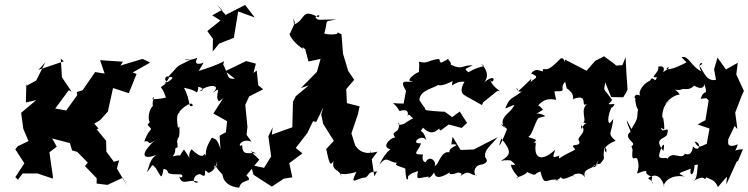

<svg xmlns="http://www.w3.org/2000/svg" viewBox="-20 -828 3468 890"><path d="M295 -195 314 -131 338 -124 387 -74 374 -58 428 -2V23L478 29L549 -4L570 35L522 -47L532 -85L508 -78L473 -125L472 -175L428 -229L437 -232L417 -255L444 -271L480 -311L504 -420L577 -396L613 -485L595 -492L676 -538L641 -555L538 -524L550 -542L444 -549L465 -487L421 -494L363 -410L336 -401L338 -387L287 -316L236 -325L299 -410L312 -403L267 -470L262 -556L276 -544L158 -504L190 -539L148 -455L99 -428L102 -442L100 -353L148 -364L78 -305L88 -231L112 -174L62 -150L51 -136L93 -71L51 -7L63 5L85 -24H154L225 0V-11L209 -122L243 -148L222 -186L307 -164Z M924 -538C941 -544 867 -510 895 -560C842 -539 812 -556 863 -551C785 -510 825 -541 756 -468C804 -480 766 -449 743 -441C796 -490 722 -478 754 -447C710 -403 725 -451 749 -376C736 -371 664 -361 694 -378C671 -312 718 -324 709 -350C657 -333 667 -245 678 -268L664 -249C696 -215 674 -247 649 -172C682 -180 657 -149 696 -176C627 -111 640 -85 705 -110C671 -87 672 -52 660 -29C692 -63 680 -73 702 -49C728 -9 728 10 738 -45C778 -38 730 -19 806 -20C836 -23 827 3 811 -9C825 39 857 -4 900 16C868 31 873 -20 908 -21C951 10 913 -63 945 -27C973 -29 1002 -86 975 -99C1006 -67 963 -31 976 -62C1029 14 1053 1 1011 -22C1014 18 1047 39 1089 42C1097 -2 1161 20 1122 -15L1182 -88L1142 -127L1169 -117C1129 -123 1105 -102 1102 -156C1078 -138 1095 -192 1146 -171L1123 -203L1127 -240L1117 -342L1135 -381L1200 -414L1177 -433L1170 -501L1155 -490L1166 -533L1121 -545L1024 -498L1069 -463C1028 -462 1046 -469 1011 -537C993 -526 1010 -503 1019 -544C971 -521 955 -517 901 -499ZM1015 -373 969 -302 1033 -266 1027 -215 998 -199 1002 -137C986 -188 978 -182 962 -190C937 -149 933 -130 934 -104C922 -137 936 -70 868 -136C840 -101 880 -67 833 -135C788 -78 851 -121 780 -103C805 -134 780 -138 803 -145C803 -193 796 -152 805 -189C817 -188 809 -262 813 -240L805 -236C804 -243 791 -306 817 -308C789 -298 876 -375 873 -337C849 -329 867 -356 833 -421C911 -407 886 -383 899 -416C886 -437 947 -413 905 -405C946 -440 1011 -437 966 -398C1016 -435 970 -384 995 -358ZM1009 -782 964 -757 1002 -733 941 -684 967 -648 966 -589 996 -626 1065 -653V-659L1084 -775L1161 -747L1116 -805L1026 -759L983 -808Z M1340 -744 1347 -722 1325 -674C1315 -675 1334 -635 1383 -602C1389 -675 1354 -601 1414 -594C1391 -598 1430 -638 1389 -621L1410 -543L1466 -555L1449 -495L1375 -420L1411 -432L1351 -382L1338 -356L1335 -238L1240 -204L1244 -238L1224 -196L1237 -103L1204 -50L1143 -63L1155 -18L1240 37L1296 0L1335 -6L1321 -72L1324 -74L1382 -117L1351 -142L1405 -212L1431 -266L1446 -263L1479 -331L1469 -298L1478 -254L1530 -171L1532 -180L1492 -137C1508 -60 1512 -60 1526 -82C1516 -28 1558 -50 1563 -3C1561 -42 1542 -5 1632 -31C1597 41 1636 -6 1675 -5C1695 -18 1682 -32 1728 -33L1715 -11L1697 -131L1693 -76L1730 -125C1709 -121 1657 -104 1626 -155L1609 -210C1619 -239 1629 -268 1639 -298L1647 -335L1588 -350L1585 -415L1622 -458L1593 -501L1590 -513L1570 -579L1563 -669L1539 -681C1567 -667 1499 -665 1483 -673C1505 -744 1475 -723 1538 -738C1453 -738 1456 -730 1442 -748C1459 -767 1467 -752 1454 -749C1375 -791 1399 -738 1343 -714Z M2023 -223 2060 -251 2120 -235 2145 -258 2111 -311 2076 -285 2042 -310C2022 -310 1956 -316 1953 -318C1942 -345 1950 -321 1924 -364C1927 -403 1962 -411 2007 -431C1960 -430 2016 -412 2021 -458C1990 -438 2006 -415 2078 -452C2070 -408 2079 -454 2133 -449C2088 -374 2174 -381 2137 -384L2214 -341L2220 -354L2286 -407C2319 -400 2260 -418 2251 -464C2262 -419 2294 -501 2225 -447C2254 -482 2224 -522 2209 -532C2242 -515 2209 -528 2151 -493C2136 -509 2126 -505 2172 -525C2120 -528 2126 -501 2070 -528C2071 -560 2024 -552 2067 -555C2025 -546 2024 -521 2016 -555C1957 -548 1967 -531 1922 -542C1926 -518 1920 -502 1923 -493C1916 -499 1847 -446 1894 -452C1878 -440 1822 -471 1862 -407L1851 -348C1776 -347 1803 -365 1832 -313C1832 -313 1881 -332 1869 -288C1880 -309 1871 -289 1925 -259C1913 -289 1904 -289 1856 -256C1827 -242 1823 -255 1829 -261C1836 -200 1786 -227 1812 -191C1783 -188 1738 -135 1807 -135C1809 -154 1771 -134 1738 -64C1775 -111 1779 -75 1822 -73C1798 -61 1845 -55 1859 -46C1860 -8 1865 15 1872 -1C1862 -22 1925 -36 1918 -35C1905 19 1925 -10 1980 -10C1953 -15 1966 16 1992 -29C1997 -7 2011 6 2068 -31C2059 -26 2061 -11 2108 -30C2087 -27 2141 -31 2109 -8C2159 -47 2152 -16 2191 -15C2178 -5 2165 -63 2217 -66C2249 -79 2234 -89 2229 -100C2223 -130 2250 -149 2287 -192L2176 -135L2115 -133L2078 -194L2072 -159C2134 -160 2054 -147 2064 -122C2022 -131 2014 -60 1994 -59C2007 -75 1974 -113 1954 -78C1951 -72 1932 -83 1941 -112C1880 -110 1924 -129 1931 -164C1877 -159 1935 -212 1956 -178C1939 -242 1918 -204 1941 -236C1992 -183 2020 -247 2016 -229Z M2889 -414C2885 -463 2882 -513 2880 -563L2865 -526L2836 -524L2829 -531L2780 -567L2739 -546L2699 -500L2599 -552C2596 -520 2601 -565 2579 -557C2517 -493 2517 -511 2496 -507C2503 -478 2470 -527 2442 -487C2498 -466 2435 -462 2439 -439C2441 -472 2461 -476 2383 -406C2367 -446 2374 -390 2401 -406C2349 -364 2344 -381 2322 -325C2376 -347 2370 -348 2349 -318C2320 -291 2294 -268 2321 -234L2304 -250C2302 -266 2356 -192 2335 -242C2299 -147 2284 -132 2304 -186C2353 -125 2349 -111 2302 -82C2342 -93 2384 -72 2339 -91C2385 -55 2364 -65 2348 -64C2358 -20 2401 -1 2372 -5C2400 -10 2440 -33 2416 -34C2476 -5 2449 -23 2485 -33C2505 46 2512 -7 2571 7C2521 9 2596 13 2582 -31C2565 37 2642 -28 2639 -11C2615 -9 2671 -43 2691 -6C2678 -57 2735 -34 2753 -84C2743 -30 2699 -61 2762 -69C2796 -109 2767 -82 2784 -150C2755 -131 2799 -160 2790 -121C2765 -145 2818 -170 2834 -175C2792 -212 2815 -204 2823 -277L2807 -257C2812 -256 2783 -252 2814 -331C2801 -353 2808 -304 2829 -346C2769 -340 2830 -355 2813 -371C2771 -429 2781 -401 2785 -447L2813 -378L2869 -377L2882 -398ZM2608 -414C2601 -428 2636 -395 2633 -391C2639 -384 2635 -354 2640 -370C2713 -395 2666 -328 2701 -346C2668 -317 2701 -272 2684 -260L2719 -252C2679 -279 2673 -196 2674 -248C2708 -213 2649 -193 2664 -175C2678 -142 2611 -170 2647 -136C2627 -121 2612 -122 2558 -84C2581 -75 2565 -100 2574 -107C2526 -88 2552 -113 2552 -133C2494 -78 2447 -88 2466 -174C2452 -140 2475 -181 2443 -163C2494 -184 2438 -184 2429 -195C2449 -200 2464 -281 2480 -282L2508 -290C2459 -318 2445 -283 2496 -319C2513 -298 2466 -369 2462 -326C2474 -331 2491 -381 2558 -365C2543 -429 2555 -397 2556 -405C2615 -403 2568 -417 2600 -449Z M3163 -538C3182 -551 3097 -500 3072 -508C3060 -514 3111 -529 3050 -491C3043 -472 3081 -530 3031 -519C3039 -491 2985 -466 3025 -470C3016 -436 3007 -484 2993 -454C2952 -436 2930 -386 2956 -380C2916 -406 2919 -363 2925 -375C2922 -340 2946 -289 2942 -349C2926 -267 2947 -297 2907 -230L2885 -272C2890 -236 2907 -224 2901 -216C2865 -186 2939 -164 2907 -151C2921 -93 2942 -95 2913 -142C2904 -67 2923 -106 2934 -92C2956 -27 2905 -13 2959 -33C2999 -42 2948 -27 3004 -8C2990 29 3029 31 2984 -2C3024 -32 3051 0 3059 37C3049 40 3068 -23 3154 -10C3114 -27 3127 -24 3182 -46C3174 -13 3196 -5 3200 -63C3237 -65 3243 -86 3221 -87C3207 -49 3217 -7 3197 10C3256 -25 3241 18 3254 -6C3281 7 3294 7 3308 39C3365 -28 3347 -12 3347 27L3395 -79L3401 -82L3424 -136C3374 -136 3387 -112 3400 -159C3331 -131 3366 -194 3353 -176L3385 -244L3398 -230L3388 -306L3418 -384L3428 -406V-407L3393 -483L3400 -537L3345 -506L3306 -561L3290 -507L3299 -458C3249 -446 3237 -514 3220 -523C3260 -539 3202 -549 3231 -497C3181 -522 3173 -572 3139 -563ZM3254 -373 3265 -363 3250 -271 3214 -251 3269 -232 3256 -161C3233 -154 3219 -133 3200 -171C3231 -170 3226 -117 3192 -149C3185 -84 3136 -128 3156 -116C3135 -82 3101 -135 3071 -89C3080 -105 3037 -84 3035 -106C3040 -143 3067 -188 3055 -128C3012 -184 3051 -181 3071 -201C3088 -258 3051 -201 3044 -236L3059 -227C3061 -253 3051 -310 3050 -274C3044 -356 3109 -376 3063 -345C3070 -354 3097 -387 3131 -390C3109 -424 3085 -410 3132 -411C3156 -423 3169 -403 3198 -431C3229 -411 3246 -422 3244 -440C3265 -375 3245 -423 3228 -370Z"/></svg>

Font: Asimov Aggro
Style: It
Weight: 500
Designer: Google
Version: Version 2.000980; 2014